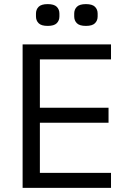

<svg xmlns="http://www.w3.org/2000/svg" viewBox="-20 -914 640 934"><path d="M212 -788Q181 -788 168 -801Q155 -814 155 -834V-848Q155 -868 168 -881Q181 -894 212 -894Q243 -894 256 -881Q269 -868 269 -848V-834Q269 -814 256 -801Q243 -788 212 -788ZM398 -788Q367 -788 354 -801Q341 -814 341 -834V-848Q341 -868 354 -881Q367 -894 398 -894Q429 -894 442 -881Q455 -868 455 -848V-834Q455 -814 442 -801Q429 -788 398 -788ZM90 0V-698H520V-625H174V-390H508V-317H174V-73H520V0Z"/></svg>

Font: PlemolJP35 Console
Style: Regular
Weight: 400
Version: v2.0.3; ttfautohint (v1.8.4.7-5d5b-dirty) -l 6 -r 45 -G 200 